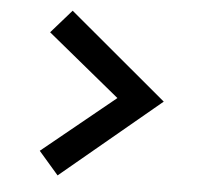

<svg xmlns="http://www.w3.org/2000/svg" viewBox="-46 -682 691 668"><g transform="rotate(5 300.0 -347.5)"><path d="M181.3 -635.5 524.5 -348 178.9 -60.1 109.7 -140 362.8 -346.3 109.7 -553.9Z"/></g></svg>

Font: Red Hat Display VF
Style: Regular
Weight: 300
Designer: Pentagram, MCKL
Foundry: Pentagram, MCKL
Version: Version 1.023